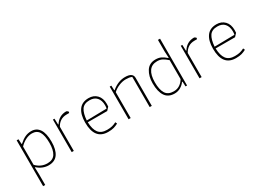

<svg xmlns="http://www.w3.org/2000/svg" viewBox="-30 -1420 3199 2362"><g transform="rotate(-30 1569.5 -239.0)"><path d="M89 -464H115L119 -395H126Q170 -435 211 -454Q252 -473 298 -473Q373 -473 413 -414Q453 -355 453 -235Q453 -123 410.5 -61.5Q368 0 278 0Q236 0 196 -16.5Q156 -33 123 -63H116L119 30V187H89ZM423 -236Q423 -342 392 -393Q361 -444 293 -444Q247 -444 201 -420.5Q155 -397 119 -358V-99Q186 -29 278 -29Q355 -29 389 -82Q423 -135 423 -236Z M603 -462H625L628 -377H634Q691 -468 793 -468Q799 -468 807.5 -462Q816 -456 821 -450L817 -432H781Q728 -432 691 -407.5Q654 -383 633 -342V0H603Z M928 -231Q928 -345 974 -408.5Q1020 -472 1114 -472Q1185 -472 1229.5 -426Q1274 -380 1274 -297Q1274 -273 1272 -260L1234 -219H958Q961 -118 999 -68.5Q1037 -19 1118 -19Q1161 -19 1191 -26.5Q1221 -34 1251 -50L1262 -25Q1230 -8 1198 1Q1166 10 1118 10Q928 10 928 -231ZM1242 -249Q1247 -265 1247 -295Q1247 -363 1212 -403Q1177 -443 1111 -443Q1032 -443 998.5 -393Q965 -343 958 -244Z M1411 -464H1434L1437 -397H1443Q1532 -472 1631 -472Q1741 -472 1741 -398V0H1711V-429Q1690 -437 1671.5 -440Q1653 -443 1625 -443Q1577 -443 1526 -421.5Q1475 -400 1441 -367V0H1411Z M1888 -234Q1888 -335 1931.5 -403.5Q1975 -472 2064 -472Q2109 -472 2141.5 -456.5Q2174 -441 2210 -409H2217L2212 -500V-665H2242V0H2220L2217 -69H2210Q2186 -35 2147.5 -12.5Q2109 10 2062 10Q1973 10 1930.5 -53Q1888 -116 1888 -234ZM2212 -108V-377Q2172 -413 2141.5 -428Q2111 -443 2071 -443Q1994 -443 1956 -388.5Q1918 -334 1918 -231Q1918 -128 1951.5 -73.5Q1985 -19 2066 -19Q2116 -19 2153 -44Q2190 -69 2212 -108Z M2419 -462H2441L2444 -377H2450Q2507 -468 2609 -468Q2615 -468 2623.5 -462Q2632 -456 2637 -450L2633 -432H2597Q2544 -432 2507 -407.5Q2470 -383 2449 -342V0H2419Z M2744 -231Q2744 -345 2790 -408.5Q2836 -472 2930 -472Q3001 -472 3045.5 -426Q3090 -380 3090 -297Q3090 -273 3088 -260L3050 -219H2774Q2777 -118 2815 -68.5Q2853 -19 2934 -19Q2977 -19 3007 -26.5Q3037 -34 3067 -50L3078 -25Q3046 -8 3014 1Q2982 10 2934 10Q2744 10 2744 -231ZM3058 -249Q3063 -265 3063 -295Q3063 -363 3028 -403Q2993 -443 2927 -443Q2848 -443 2814.5 -393Q2781 -343 2774 -244Z"/></g></svg>

Font: Athiti ExtraLight
Style: Regular
Weight: 275
Designer: CadsonDemak Team
Foundry: CadsonDemak
Version: Version 1.033